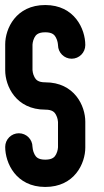

<svg xmlns="http://www.w3.org/2000/svg" viewBox="-28 -737 412 757"><path d="M308.3 -155.1V-257.3C308.3 -319.3 266 -412.4 150.4 -412.4C121.7 -412.4 113.6 -422.9 108.3 -432.3C101 -445.3 100.2 -459.6 100.1 -461V-561.1C100.1 -561.1 100.6 -574.9 107.4 -588.2C112.6 -598.3 120.8 -609.7 150.4 -609.7C179.1 -609.7 187.2 -598.8 192.5 -589C199.3 -576.5 200.5 -562.8 200.7 -558.9C201 -529.4 225 -505.5 254.5 -505.5C284.2 -505.5 308.3 -529.6 308.3 -559.3C308.3 -622.4 266 -717.2 150.4 -717.2C34.8 -717.2 -7.5 -624.1 -7.5 -562.1V-459.9C-7.5 -397.9 34.8 -304.8 150.4 -304.7C179.1 -304.7 187.2 -294.2 192.5 -284.8C199.8 -271.8 200.6 -257.5 200.7 -256.1V-156.1C200.7 -156.1 200.2 -142.3 193.4 -129C188.2 -118.9 180 -107.5 150.4 -107.5C121.7 -107.5 113.6 -118.4 108.3 -128.2C101 -141.7 100.2 -156.6 100.1 -158C100 -187.6 76 -211.6 46.3 -211.6C16.6 -211.6 -7.5 -187.5 -7.5 -157.8C-7.5 -94.7 34.8 0.1 150.4 0.1C266.1 0.1 308.3 -93 308.3 -155.1Z"/></svg>

Font: Cactron
Style: Bold
Weight: 900
Version: Version 1.0